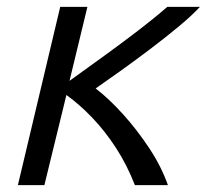

<svg xmlns="http://www.w3.org/2000/svg" viewBox="-20 -538 601 558"><path d="M32 0 155 -518H234L182 -303Q232 -339 284.5 -377Q337 -415 384.5 -451.5Q432 -488 466 -518H561Q539 -494 500 -461.5Q461 -429 416 -395Q371 -361 329 -331Q287 -301 258 -281Q297 -251 338 -205.5Q379 -160 414 -107Q449 -54 468 0H372Q349 -59 317.5 -107.5Q286 -156 249.5 -194.5Q213 -233 173 -262L109 0Z"/></svg>

Font: Ubuntu Sans Mono
Style: Italic
Weight: 400
Italic angle: -13.5°
Monospace: yes
Designer: Dalton Maag Ltd
Foundry: Dalton Maag Ltd
Version: Version 1.006